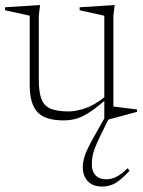

<svg xmlns="http://www.w3.org/2000/svg" viewBox="-24 -454 552 740"><path d="M125.5 -146.5Q125.5 -99 135.8 -72.2Q146 -45.5 171.2 -35Q196.5 -24.5 241.5 -24.5Q266 -24.5 301.8 -35.8Q337.5 -47 378 -79V-393.5L283 -414.5V-426L418 -434.5L413 -393.5V-43.5L504 -32V-23L393.5 7L364.5 65.5Q348.5 98 341.2 117.8Q334 137.5 332 151.5Q330 165.5 330 181Q330 207 344.8 222Q359.5 237 385 237Q407 237 426.5 226.5Q446 216 467.5 194.5L475.5 204Q443 239 420.2 252Q397.5 265 369.5 265Q334 265 314.5 244.5Q295 224 295 189.5Q295 171.5 302.5 147.2Q310 123 339 71.5L378 2.5V-65Q340 -32.5 313 -16.2Q286 0 264.2 5Q242.5 10 220.5 10Q149.5 10 120 -22.2Q90.5 -54.5 90.5 -126.5V-393.5L-4.5 -414.5V-426L130.5 -434.5L125.5 -393.5Z"/></svg>

Font: Newsreader Text ExtraLight
Style: Regular
Weight: 275
Designer: Hugues Gentile
Foundry: Production Type
Version: Version 1.001